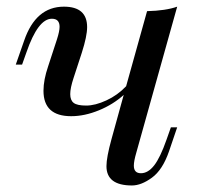

<svg xmlns="http://www.w3.org/2000/svg" viewBox="-20 -548 606 582"><path d="M379.9 14.2Q302.7 14.2 302.7 -44.4Q302.7 -70.8 317.9 -126L355 -260.3Q323.2 -231.4 279.8 -213.6Q236.3 -195.8 195.8 -195.8Q111.8 -195.8 111.8 -272.9Q111.8 -305.7 126 -347.2L152.8 -429.2Q160.6 -453.6 160.6 -466.8Q160.6 -491.2 137.2 -491.2Q95.2 -491.2 60.1 -389.2L46.9 -352.1H27.8L53.2 -424.8Q88.4 -527.8 173.8 -527.8Q244.1 -527.8 244.1 -465.8Q244.1 -438.5 228 -388.2L203.1 -312Q192.9 -281.2 192.9 -262.7Q192.9 -244.1 203.4 -236.1Q213.9 -228 241.2 -228Q268.6 -228 302.5 -243.7Q336.4 -259.3 362.3 -286.6L425.8 -514.2Q482.9 -515.6 517.1 -527.8L393.1 -85Q385.7 -59.6 385.7 -45.9Q385.7 -22.9 407.2 -22.9Q428.7 -22.9 447.3 -46.6Q465.8 -70.3 484.9 -125L498 -162.1H517.1L492.2 -88.9Q472.7 -32.7 440.4 -9.3Q408.2 14.2 379.9 14.2Z"/></svg>

Font: PlayfairDisplay-Italic
Style: Italic
Weight: 400
Italic angle: -14°
Designer: Claus Eggers Sørensen
Foundry: Claus Eggers Sørensen
Version: Version 1.002;PS 001.002;hotconv 1.0.70;makeotf.lib2.5.58329